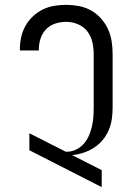

<svg xmlns="http://www.w3.org/2000/svg" viewBox="-20 -763 540 791"><path d="M399 8 101 -144V-214L251 -138H255Q275 -138 293 -146.5Q311 -155 324.5 -170Q338 -185 346 -203.5Q354 -222 358.5 -241Q363 -260 364.5 -279.5Q366 -299 366 -319V-540Q366 -565 360.5 -589.5Q355 -614 340 -633.5Q325 -653 301.5 -663Q278 -673 253 -673Q230 -673 208 -666Q186 -659 170 -642.5Q154 -626 147 -604Q140 -582 140 -559V-555H62V-561Q62 -586 67.5 -610.5Q73 -635 85 -656.5Q97 -678 115.5 -695.5Q134 -713 156.5 -724Q179 -735 203.5 -739Q228 -743 253 -743Q279 -743 305.5 -738Q332 -733 355 -720Q378 -707 396 -687Q414 -667 425 -643Q436 -619 440 -592.5Q444 -566 444 -540V-319Q444 -295 440.5 -271.5Q437 -248 427.5 -226Q418 -204 402.5 -185.5Q387 -167 366.5 -154Q346 -141 323 -133.5Q300 -126 277 -124L399 -62Z"/></svg>

Font: Iosevka Fixed
Style: Regular
Weight: 400
Monospace: yes
Designer: Belleve Invis
Foundry: Belleve Invis
Version: Version 33.2.4